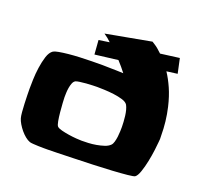

<svg xmlns="http://www.w3.org/2000/svg" viewBox="-123 -862 1053 997"><g transform="rotate(20 403.0 -363.5)"><path d="M558.6 -249Q558.6 -260.7 557.6 -276.4Q556.6 -292 554.7 -308.6Q552.7 -325.2 548.8 -339.8Q544.9 -354.5 539.1 -365.2Q531.2 -377.9 508.8 -384.8Q486.3 -391.6 459.5 -395Q432.6 -398.4 406.7 -399.4Q380.9 -400.4 368.2 -400.4Q361.3 -400.4 343.8 -399.9Q326.2 -399.4 307.1 -397.9Q288.1 -396.5 271.5 -394Q254.9 -391.6 250 -388.7Q241.2 -383.8 236.3 -371.6Q231.4 -359.4 229 -344.7Q226.6 -330.1 226.1 -315.9Q225.6 -301.8 225.6 -292Q225.6 -283.2 227.1 -260.3Q228.5 -237.3 231 -211.4Q233.4 -185.5 237.3 -164.1Q241.2 -142.6 247.1 -136.7Q253.9 -129.9 272.9 -125Q292 -120.1 314 -116.7Q335.9 -113.3 356.4 -111.8Q377 -110.4 385.7 -110.4Q401.4 -110.4 422.9 -111.3Q444.3 -112.3 466.3 -116.2Q488.3 -120.1 507.8 -126.5Q527.3 -132.8 539.1 -144.5Q545.9 -151.4 549.8 -165Q553.7 -178.7 555.7 -194.3Q557.6 -210 558.1 -225.1Q558.6 -240.2 558.6 -249ZM736.3 -607.4 676.8 -599.6Q698.2 -567.4 716.8 -525.4Q735.4 -483.4 748 -429.7Q765.6 -354.5 765.6 -275.4Q766.6 -266.6 766.1 -257.8Q765.6 -249 764.6 -240.2Q763.7 -226.6 759.8 -195.3Q755.9 -164.1 749 -130.4Q742.2 -96.7 732.4 -68.4Q722.7 -40 710.9 -32.2Q705.1 -28.3 671.4 -24.9Q637.7 -21.5 589.4 -18.6Q541 -15.6 484.4 -13.7Q427.7 -11.7 376.5 -10.3Q325.2 -8.8 286.6 -7.8Q248 -6.8 235.4 -6.8Q229.5 -6.8 215.3 -6.8Q201.2 -6.8 185.5 -7.3Q169.9 -7.8 156.2 -8.8Q142.6 -9.8 136.7 -11.7Q123 -16.6 109.4 -27.8Q95.7 -39.1 84 -53.2Q72.3 -67.4 63 -83Q53.7 -98.6 49.8 -112.3Q46.9 -122.1 44.9 -144Q43 -166 42 -190.4Q41 -214.8 40.5 -237.3Q40 -259.8 40 -271.5Q40 -290 41 -322.8Q42 -355.5 46.9 -389.6Q51.8 -423.8 61 -453.1Q70.3 -482.4 87.9 -494.1Q95.7 -499 117.2 -502.9Q138.7 -506.8 168 -509.8Q197.3 -512.7 230.5 -514.2Q263.7 -515.6 295.4 -516.1Q327.1 -516.6 354.5 -516.6Q381.8 -516.6 398.4 -515.6Q409.2 -515.6 428.2 -515.1Q447.3 -514.6 469.7 -513.7Q459 -527.3 447.8 -541Q436.5 -554.7 422.9 -569.3L295.9 -553.7L290 -631.8L348.6 -640.6Q331.1 -658.2 307.6 -673.8L556.6 -719.7Q563.5 -714.8 573.2 -709Q587.9 -700.2 614.3 -674.8L718.8 -688.5Z"/></g></svg>

Font: Slackey
Style: Regular
Weight: 400
Designer: Squid
Foundry: Font Diner, Inc DBA Sideshow
Version: Version 1.000